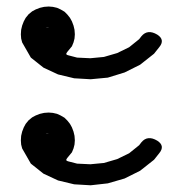

<svg xmlns="http://www.w3.org/2000/svg" viewBox="-20 -590 540 580"><path d="M46.9 -192.4 51.8 -205.1 57.6 -215.8 66.4 -226.6 77.1 -235.4 87.9 -241.2 100.6 -246.1 113.3 -249 127 -250 139.6 -249 152.3 -246.1 163.1 -241.2 174.8 -234.4 183.6 -225.6 191.4 -215.8 197.3 -205.1 202.1 -192.4 205.1 -179.7 206.1 -166 205.1 -153.3 202.1 -141.6 197.3 -129.9 183.6 -113.3Q175.8 -104.5 186.5 -102.5L212.9 -95.7L252.9 -93.8L293.9 -97.7L334 -109.4L370.1 -127L400.4 -151.4L407.2 -160.2Q425.8 -182.6 455.1 -165Q479.5 -149.4 460.9 -127L445.3 -107.4L403.3 -74.2L356.4 -50.8L305.7 -36.1L253.9 -30.3L204.1 -33.2L155.3 -44.9L111.3 -65.4L73.2 -95.7L46.9 -141.6L43.9 -153.3L43 -166L43.9 -179.7ZM46.9 -512.7 51.8 -525.4 57.6 -536.1 66.4 -546.9 77.1 -555.7 87.9 -561.5 100.6 -566.4 113.3 -569.3 127 -570.3 139.6 -569.3 152.3 -566.4 163.1 -561.5 174.8 -554.7 183.6 -545.9 191.4 -536.1 197.3 -525.4 202.1 -512.7 205.1 -500 206.1 -486.3 205.1 -473.6 202.1 -461.9 197.3 -450.2 183.6 -433.6Q175.8 -424.8 186.5 -422.9L212.9 -416L252.9 -414.1L293.9 -418L334 -429.7L370.1 -447.3L400.4 -471.7L407.2 -480.5Q425.8 -502.9 455.1 -485.4Q479.5 -469.7 460.9 -447.3L445.3 -427.7L403.3 -394.5L356.4 -371.1L305.7 -355.5L253.9 -350.6L204.1 -353.5L155.3 -365.2L111.3 -385.7L73.2 -416L46.9 -461.9L43.9 -473.6L43 -486.3L43.9 -500ZM118.2 -185.5 128.9 -186.5H122.1ZM118.2 -505.9 128.9 -506.8H122.1Z"/></svg>

Font: B2 Hana
Style: Regular
Weight: 500
Version: 2020-08-05; (max)